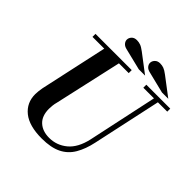

<svg xmlns="http://www.w3.org/2000/svg" viewBox="-236 -1112 1311 1311"><g transform="rotate(45 419.5 -456.5)"><path d="M363 11Q241 11 179 -39Q117 -89 117 -172Q117 -186 119 -202.5Q121 -219 124 -236L237 -754H379L263 -236Q258 -218 256 -200Q254 -182 254 -168Q254 -99 292.5 -63.5Q331 -28 395 -28Q468 -28 524.5 -75Q581 -122 603 -221L717 -754H755L641 -227Q625 -152 593.5 -98Q562 -44 506.5 -16.5Q451 11 363 11ZM117 -725V-754H467V-725ZM608 -725V-754H839V-725ZM721 -792 567 -830Q543 -835 531.5 -848.5Q520 -862 520 -877Q520 -895 534 -909.5Q548 -924 572 -924Q591 -924 607.5 -918Q624 -912 649 -893L782 -792ZM497 -792 342 -830Q319 -835 307.5 -848.5Q296 -862 296 -877Q296 -895 309.5 -909.5Q323 -924 348 -924Q366 -924 383 -918Q400 -912 425 -893L558 -792Z"/></g></svg>

Font: Libre Bodoni SemiBold
Style: Italic
Weight: 600
Italic angle: -13°
Version: Version 2.003